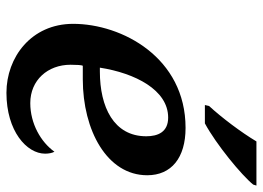

<svg xmlns="http://www.w3.org/2000/svg" viewBox="-130 -676 816 596"><g transform="rotate(90 278.0 -378.0)"><path d="M306 -606H363C428 -641 524 -720 553 -756L556 -766H419C391 -719 345 -658 309 -619ZM268 10C387 10 457 -53 457 -110C457 -121 455 -132 451 -139C421 -97 364 -64 300 -64C229 -64 181 -118 181 -189C181 -209 182 -223 184 -227H226C384 -227 524 -302 524 -427C524 -502 470 -546 377 -546C159 -546 54 -349 54 -197C54 -67 158 10 268 10ZM190 -280C207 -389 259 -492 345 -492C390 -492 403 -460 403 -424C403 -323 312 -280 202 -280Z"/></g></svg>

Font: Noto Serif Semi
Style: Italic
Weight: 600
Italic angle: -12°
Designer: Monotype Design Team
Foundry: Monotype Imaging Inc.
Version: Version 1.901